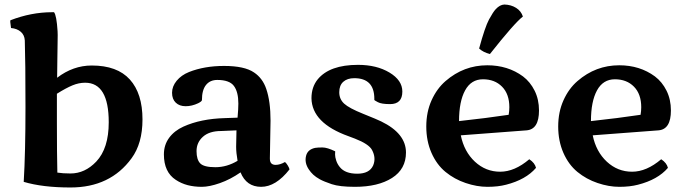

<svg xmlns="http://www.w3.org/2000/svg" viewBox="-20 -810 3020 850"><path d="M231.9 -395V-269.5Q231.9 -127 233.9 -45.9Q257.8 -42 292 -42Q356 -42 406.2 -94.7Q461.4 -153.3 461.4 -268.6Q461.4 -443.8 356.9 -443.8Q329.1 -443.8 300.8 -432.1Q272.5 -420.4 231.9 -395ZM234.9 -671.9 235.4 -655.3Q235.4 -641.6 234.9 -615.2Q234.4 -588.9 233.9 -546.4Q233.4 -503.9 232.9 -465.8Q303.7 -520 386.2 -520Q499 -520 554.9 -458Q610.8 -396 610.8 -281.2Q610.8 -175.3 562.5 -109.4Q468.3 20 292 20Q168.9 20 85 -4.9Q92.8 -134.3 92.8 -336.4Q92.8 -538.6 89.8 -630.9Q88.4 -655.3 71.8 -669.4Q55.2 -683.6 28.8 -686Q25.4 -710 25.4 -713.1Q25.4 -716.3 25.9 -720.2Q118.2 -755.9 210.4 -755.9Q214.8 -755.9 219.2 -755.9Q230.5 -741.7 234.9 -671.9Z M1177.7 -275.9 1174.8 -111.8Q1174.8 -109.4 1174.8 -106.9Q1174.8 -80.1 1200.2 -80.1Q1219.7 -80.1 1241.7 -92.8Q1248.5 -86.9 1254.6 -76.4Q1260.7 -65.9 1261.7 -60.1Q1201.2 17.1 1136 17.1Q1070.8 17.1 1044.9 -46.9Q1000 -15.6 953.4 0.7Q906.7 17.1 873.3 17.1Q839.8 17.1 811.3 9.8Q782.7 2.4 758.3 -13.7Q705.6 -47.9 705.6 -126.5Q705.6 -168.5 728.8 -200Q752 -231.4 792 -249.5Q868.7 -284.2 975.1 -287.1L1031.7 -289.1Q1035.2 -328.6 1035.2 -351.6Q1035.2 -403.3 1015.4 -429.7Q995.6 -456.1 941.9 -456.1Q909.7 -456.1 891.8 -433.6Q874 -411.1 874 -367.2Q874 -361.3 857.4 -353Q829.6 -339.8 802 -339.8Q774.4 -339.8 758.1 -355.5Q741.7 -371.1 741.7 -399.4Q741.7 -427.7 762.2 -452.6Q782.7 -477.5 816.9 -491.2Q884.8 -518.1 971.7 -518.1Q1062.5 -518.1 1104.5 -489.3Q1142.6 -463.9 1158.7 -416.5Q1177.7 -361.3 1177.7 -275.9ZM1031.7 -98.1Q1025.4 -133.8 1025.4 -159.9Q1025.4 -186 1026.9 -232.9L959 -230Q906.7 -230 878.4 -204.6Q850.1 -179.2 850.1 -141.1Q850.1 -103 866.7 -86.4Q883.3 -69.8 933.8 -69.8Q984.4 -69.8 1031.7 -98.1Z M1375 -155.3Q1386.2 -157.2 1407.5 -157.2Q1428.7 -157.2 1463.9 -140.1Q1463.4 -136.2 1463.4 -125.5Q1463.4 -114.7 1468.5 -99.1Q1473.6 -83.5 1484.4 -70.3Q1507.8 -41 1561.5 -41Q1615.2 -41 1631.8 -77.1Q1646 -110.4 1627 -146Q1612.8 -172.4 1551.3 -196.3Q1541 -200.2 1522.9 -207Q1360.8 -265.1 1358.9 -375Q1358.9 -424.8 1386.7 -459Q1439.5 -522.9 1564.9 -522.9Q1647.5 -522.9 1704.3 -488.8Q1761.2 -454.6 1761.2 -404.8Q1761.2 -349.1 1707 -349.1Q1668.5 -349.1 1652.8 -357.7Q1637.2 -366.2 1637.2 -367.2Q1637.2 -370.1 1637.2 -372.6Q1637.2 -463.9 1548.3 -463.9Q1517.6 -463.9 1499.8 -448Q1481.9 -432.1 1481.9 -401.6Q1481.9 -371.1 1503.7 -351.1Q1525.4 -331.1 1587.6 -306.2Q1649.9 -281.2 1667.5 -272.5Q1777.3 -219.2 1777.3 -134.8Q1777.3 -61.5 1715.6 -22.2Q1653.8 17.1 1551.3 17.1Q1483.4 17.1 1448.7 5.4Q1414.1 -6.3 1396.2 -16.1Q1378.4 -25.9 1366.9 -36.6Q1355.5 -47.4 1347.7 -59.1Q1326.7 -89.8 1335.4 -121.6Q1342.8 -148.4 1375 -155.3Z M2323.2 -105Q2347.7 -88.9 2353 -66.9Q2308.1 -14.6 2220.2 7.8Q2184.6 17.1 2137.9 17.1Q2091.3 17.1 2041.5 0.2Q1991.7 -16.6 1952.4 -48.8Q1913.1 -81.1 1890.1 -133.5Q1867.2 -186 1867.2 -250Q1867.2 -314 1890.6 -366Q1914.1 -418 1952.6 -451.2Q2033.2 -521 2137.2 -521Q2228.5 -521 2295.4 -471.7Q2327.6 -447.3 2346.9 -408.4Q2366.2 -369.6 2366.2 -320.8Q2366.2 -237.3 2311 -232.9L2020 -210.9Q2034.7 -138.7 2082.5 -94.2Q2130.4 -49.8 2194.3 -49.8Q2258.3 -49.8 2323.2 -105ZM2012.2 -273.9Q2133.8 -287.1 2231.9 -301.8Q2234.9 -319.3 2234.9 -335.4Q2234.9 -393.6 2202.6 -426.3Q2170.4 -459 2118.2 -459Q2065.9 -459 2039.1 -409.9Q2012.2 -360.8 2012.2 -273.9ZM2101.1 -595.2Q2127 -690.4 2145 -723.9Q2163.1 -757.3 2174.8 -769.5Q2192.9 -789.1 2212.9 -790Q2242.7 -789.1 2264.9 -775.1Q2287.1 -761.2 2294.9 -736.8Q2257.3 -708 2148.9 -570.8Q2118.7 -578.6 2101.1 -595.2Z M2907.2 -105Q2931.6 -88.9 2937 -66.9Q2892.1 -14.6 2804.2 7.8Q2768.6 17.1 2721.9 17.1Q2675.3 17.1 2625.5 0.2Q2575.7 -16.6 2536.4 -48.8Q2497.1 -81.1 2474.1 -133.5Q2451.2 -186 2451.2 -250Q2451.2 -314 2474.6 -366Q2498 -418 2536.6 -451.2Q2617.2 -521 2721.2 -521Q2812.5 -521 2879.4 -471.7Q2911.6 -447.3 2930.9 -408.4Q2950.2 -369.6 2950.2 -320.8Q2950.2 -237.3 2895 -232.9L2604 -210.9Q2618.7 -138.7 2666.5 -94.2Q2714.4 -49.8 2778.3 -49.8Q2842.3 -49.8 2907.2 -105ZM2596.2 -273.9Q2717.8 -287.1 2815.9 -301.8Q2818.8 -319.3 2818.8 -335.4Q2818.8 -393.6 2786.6 -426.3Q2754.4 -459 2702.1 -459Q2649.9 -459 2623 -409.9Q2596.2 -360.8 2596.2 -273.9Z"/></svg>

Font: Marko One
Style: Regular
Weight: 400
Designer: Zhenya Spizhovyi
Foundry: Cyreal
Version: Version 1.003